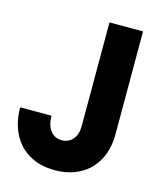

<svg xmlns="http://www.w3.org/2000/svg" viewBox="-110 -801 750 890"><g transform="rotate(15 265.5 -356.0)"><path d="M6.8 -232.4H157.2Q157.2 -187.5 177.2 -161.1Q197.3 -134.8 231.4 -134.8Q264.6 -134.8 284.9 -158.7Q305.2 -182.6 304.7 -223.6V-719.7H465.8V-225.6Q465.8 -154.3 437 -101.3Q408.2 -48.3 356.2 -20.3Q304.2 7.8 235.4 7.8Q166 7.8 114.3 -21.7Q62.5 -51.3 34.7 -105.7Q6.8 -160.2 6.8 -232.4Z"/></g></svg>

Font: Reddit Sans Chocolate ExtraBold
Style: Regular
Weight: 800
Designer: Stephen Hutchings
Foundry: Reddit
Version: Version 1.011